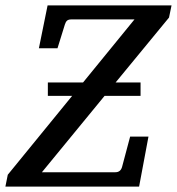

<svg xmlns="http://www.w3.org/2000/svg" viewBox="-40 -691 655 711"><path d="M347.2 -335.9 115.2 -53.2H387.2Q406.7 -53.2 412.1 -73.2L441.9 -185.1H509.8L475.1 0H-20L-11.2 -43.9L227.1 -335.9H137.2V-385.7H267.6L458 -619.1H224.1Q213.4 -619.1 208.3 -614.5Q203.1 -609.9 200.2 -600.1L172.9 -512.2H104L136.2 -670.9H595.2L585.9 -626L388.2 -385.7H480.5V-335.9Z"/></svg>

Font: Charis SIL Eur
Style: Italic
Weight: 400
Italic angle: -11°
Foundry: SIL International
Version: Version 5.000